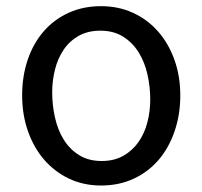

<svg xmlns="http://www.w3.org/2000/svg" viewBox="-20 -578 640 607"><path d="M299.5 8.5Q244 8.5 198.2 -13.2Q152.5 -35 119.5 -73.2Q86.5 -111.5 68.2 -163.8Q50 -216 50 -276.5Q50 -337 67.5 -388.8Q85 -440.5 117.5 -478.2Q150 -516 196.2 -537.2Q242.5 -558.5 299.5 -558.5Q355 -558.5 401 -537.2Q447 -516 480 -478.2Q513 -440.5 531.5 -388.8Q550 -337 550 -276.5Q550 -216 532.2 -163.8Q514.5 -111.5 482 -73.2Q449.5 -35 403 -13.2Q356.5 8.5 299.5 8.5ZM455 -263Q455 -303.5 446.2 -342.5Q437.5 -381.5 418.5 -412.2Q399.5 -443 369.5 -462Q339.5 -481 297.5 -481Q257.5 -481 228.5 -464.5Q199.5 -448 181 -420.5Q162.5 -393 153.8 -358Q145 -323 145 -286Q145 -245.5 153.8 -206.5Q162.5 -167.5 181.2 -137Q200 -106.5 229.8 -87.8Q259.5 -69 301.5 -69Q341 -69 370 -85.5Q399 -102 418 -129.2Q437 -156.5 446 -191.5Q455 -226.5 455 -263Z"/></svg>

Font: B612
Style: Regular
Weight: 400
Designer: Nicolas Chauveau, Thomas Paillot, Jonathan Favre-Lamarine, Jean-Luc Vinot
Foundry: AIRBUS
Version: Version 1.008